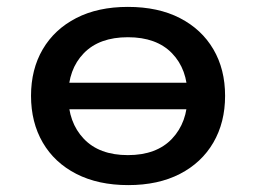

<svg xmlns="http://www.w3.org/2000/svg" viewBox="-20 -528 742 557"><path d="M352 9Q265 9 201.5 -23.5Q138 -56 104 -114.5Q70 -173 70 -250Q70 -327 104 -385Q138 -443 201 -475.5Q264 -508 351 -508Q439 -508 502 -475.5Q565 -443 599 -385Q633 -327 633 -250Q633 -173 599 -114.5Q565 -56 502 -23.5Q439 9 352 9ZM351 -78Q434 -78 479 -125.5Q524 -173 524 -250Q524 -327 479 -373.5Q434 -420 351 -420Q268 -420 223 -373.5Q178 -327 178 -250Q178 -173 223 -125.5Q268 -78 351 -78ZM144 -211V-288H558V-211Z"/></svg>

Font: Nunito Sans 7pt SemiExpanded SemiBold
Style: Regular
Weight: 600
Width: 6
Designer: Vernon Adams
Foundry: Vernon Adams
Version: Version 3.101;gftools[0.9.27]